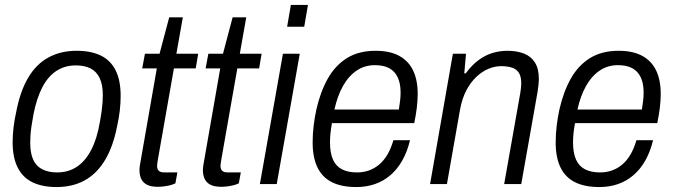

<svg xmlns="http://www.w3.org/2000/svg" viewBox="-20 -743 2718 775"><path d="M209 12Q151 12 111.5 -7Q72 -26 51.5 -66.5Q31 -107 31 -169Q31 -197 34.5 -227.5Q38 -258 45 -289Q61 -374 93.5 -429Q126 -484 175.5 -511Q225 -538 289 -538Q347 -538 386.5 -519Q426 -500 446.5 -459.5Q467 -419 467 -356Q467 -327 463.5 -296.5Q460 -266 453 -235Q437 -152 404 -97Q371 -42 322 -15Q273 12 209 12ZM211 -47Q256 -47 290.5 -70Q325 -93 348.5 -138.5Q372 -184 383 -250Q388 -277 390.5 -296.5Q393 -316 394 -331Q395 -346 395 -359Q395 -401 382.5 -427.5Q370 -454 346 -466.5Q322 -479 286 -479Q242 -479 208 -457Q174 -435 151 -391Q128 -347 115 -281Q110 -254 107 -233Q104 -212 103 -196.5Q102 -181 102 -167Q102 -125 114 -98.5Q126 -72 151 -59.5Q176 -47 211 -47Z M617 11Q589 11 573 2.5Q557 -6 550 -21Q543 -36 543 -57Q543 -65 544.5 -74.5Q546 -84 548 -95L613 -467H554L565 -526H624L663 -673H718L692 -526H780L770 -467H682L618 -103Q617 -96 615.5 -87.5Q614 -79 614 -74Q614 -60 621 -53.5Q628 -47 644 -47H696L688 -3Q678 2 665.5 5Q653 8 640.5 9.5Q628 11 617 11Z M873 11Q845 11 829 2.5Q813 -6 806 -21Q799 -36 799 -57Q799 -65 800.5 -74.5Q802 -84 804 -95L869 -467H810L821 -526H880L919 -673H974L948 -526H1036L1026 -467H938L874 -103Q873 -96 871.5 -87.5Q870 -79 870 -74Q870 -60 877 -53.5Q884 -47 900 -47H952L944 -3Q934 2 921.5 5Q909 8 896.5 9.5Q884 11 873 11Z M1139 -635 1154 -723H1223L1208 -635ZM1029 0 1122 -526H1190L1097 0Z M1418 12Q1359 12 1320 -7.5Q1281 -27 1261.5 -67Q1242 -107 1242 -168Q1242 -201 1246 -235Q1250 -269 1257 -301Q1273 -372 1303 -425.5Q1333 -479 1380.5 -508.5Q1428 -538 1496 -538Q1554 -538 1591.5 -517.5Q1629 -497 1647.5 -458.5Q1666 -420 1666 -364Q1666 -338 1662.5 -308.5Q1659 -279 1652 -246H1320Q1316 -225 1314 -205.5Q1312 -186 1312 -169Q1312 -126 1324 -99Q1336 -72 1360.5 -59.5Q1385 -47 1421 -47Q1446 -47 1468 -54.5Q1490 -62 1509.5 -78Q1529 -94 1543.5 -118.5Q1558 -143 1568 -177H1635Q1624 -131 1604 -95.5Q1584 -60 1556 -36Q1528 -12 1493.5 0Q1459 12 1418 12ZM1330 -301H1590Q1593 -320 1595 -337Q1597 -354 1597 -369Q1597 -406 1585.5 -430.5Q1574 -455 1551.5 -467.5Q1529 -480 1493 -480Q1452 -480 1419.5 -458Q1387 -436 1364.5 -396Q1342 -356 1330 -301Z M1716 0 1808 -526H1861L1854 -447H1860Q1885 -481 1912.5 -501Q1940 -521 1969 -529.5Q1998 -538 2028 -538Q2066 -538 2094.5 -527Q2123 -516 2139 -491Q2155 -466 2155 -426Q2155 -414 2153.5 -400.5Q2152 -387 2150 -373L2084 0H2015L2080 -367Q2082 -378 2083 -388.5Q2084 -399 2084 -407Q2084 -434 2074.5 -449Q2065 -464 2046.5 -470Q2028 -476 2003 -476Q1977 -476 1951 -465Q1925 -454 1902 -432Q1879 -410 1862 -377.5Q1845 -345 1837 -301L1784 0Z M2399 12Q2340 12 2301 -7.5Q2262 -27 2242.5 -67Q2223 -107 2223 -168Q2223 -201 2227 -235Q2231 -269 2238 -301Q2254 -372 2284 -425.5Q2314 -479 2361.5 -508.5Q2409 -538 2477 -538Q2535 -538 2572.5 -517.5Q2610 -497 2628.5 -458.5Q2647 -420 2647 -364Q2647 -338 2643.5 -308.5Q2640 -279 2633 -246H2301Q2297 -225 2295 -205.5Q2293 -186 2293 -169Q2293 -126 2305 -99Q2317 -72 2341.5 -59.5Q2366 -47 2402 -47Q2427 -47 2449 -54.5Q2471 -62 2490.5 -78Q2510 -94 2524.5 -118.5Q2539 -143 2549 -177H2616Q2605 -131 2585 -95.5Q2565 -60 2537 -36Q2509 -12 2474.5 0Q2440 12 2399 12ZM2311 -301H2571Q2574 -320 2576 -337Q2578 -354 2578 -369Q2578 -406 2566.5 -430.5Q2555 -455 2532.5 -467.5Q2510 -480 2474 -480Q2433 -480 2400.5 -458Q2368 -436 2345.5 -396Q2323 -356 2311 -301Z"/></svg>

Font: Archivo SemiCondensed Light
Style: Italic
Weight: 300
Width: 4
Italic angle: -10°
Designer: Hector Gatti
Foundry: Omnibus-Type
Version: Version 2.001